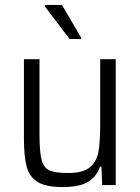

<svg xmlns="http://www.w3.org/2000/svg" viewBox="-20 -750 568 778"><path d="M77 -189V-510H140V-209Q140 -135 148.5 -102.5Q157 -70 180.5 -59.5Q204 -49 257 -49Q317 -49 344.5 -72.5Q372 -96 379 -135Q386 -174 386 -246V-510H449V0H394L391 -75H385Q372 -35 337.5 -13.5Q303 8 234 8Q167 8 133.5 -12Q100 -32 88.5 -73Q77 -114 77 -189ZM262 -592 161 -725V-730H231L309 -597V-592Z"/></svg>

Font: Saira Semi Condensed Light
Style: Regular
Weight: 300
Width: 4
Designer: Hector Gatti with collaboration of the Omnibus-Type team
Foundry: Omnibus-Type
Version: Version 1.001; ttfautohint (v1.8)